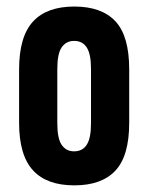

<svg xmlns="http://www.w3.org/2000/svg" viewBox="-20 -556 450 584"><path d="M38.1 -182.6V-344.7Q38.1 -445.3 81.1 -491.2Q123 -536.1 206.1 -536.1Q289.1 -536.1 331.1 -491.2Q373 -446.3 373 -344.7V-182.6Q373 -82 331.1 -37.1Q289.1 7.8 206.1 7.8Q123 7.8 81.1 -37.1Q38.1 -83 38.1 -182.6ZM256.8 -181.6V-345.7Q256.8 -391.6 244.1 -411.1Q231.4 -431.6 205.1 -431.6Q180.7 -431.6 167 -411.1Q154.3 -391.6 154.3 -345.7V-181.6Q154.3 -135.7 167 -116.2Q180.7 -95.7 205.1 -95.7Q231.4 -95.7 244.1 -116.2Q256.8 -135.7 256.8 -181.6Z"/></svg>

Font: Dinish Condensed
Style: Bold
Weight: 700
Width: 3
Designer: Bert Driehuis
Foundry: Playbeing
Version: Version 3.006; git-39231f3c-release